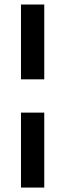

<svg xmlns="http://www.w3.org/2000/svg" viewBox="-20 -761 293 862"><path d="M74.2 -740.7H178.7V-404.8H74.2ZM74.2 -255.4H178.7V81.1H74.2Z"/></svg>

Font: Basic
Style: Regular
Weight: 400
Designer: Magnus Gaarde
Foundry: Magnus Gaarde
Version: Version 1.003; ttfautohint (v1.1) -l 6 -r 16 -G 0 -x 16 -D l